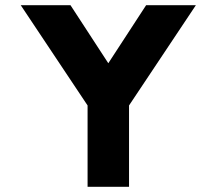

<svg xmlns="http://www.w3.org/2000/svg" viewBox="-20 -723 836 741"><path d="M60 -703H252L398 -479L544 -703H736L478 -316V-2H318V-316Z"/></svg>

Font: Hussar
Style: BoldWeb
Weight: 700
Foundry: Cannot Into Space Fonts
Version: Version 2.00